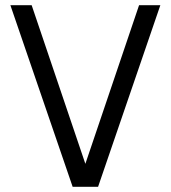

<svg xmlns="http://www.w3.org/2000/svg" viewBox="-20 -720 658 740"><path d="M20 -700H102L339 0H260ZM598 -700 358 0H279L516 -700Z"/></svg>

Font: Haskoy
Style: Regular
Weight: 400
Designer: Ertekin Erdin
Foundry: Ertekin Erdin
Version: Version 1.500